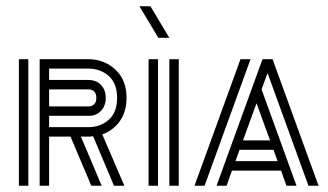

<svg xmlns="http://www.w3.org/2000/svg" viewBox="-20 -590 1042 610"><path d="M106 0V-402H263Q312 -401 347 -368.5Q382 -336 382 -279Q382 -235 360.5 -205Q339 -175 305 -163L375 0H342L276 -157Q268 -156 263 -156H237L303 0H270L204 -156H136V0ZM40 0V-402H70V0ZM261 -372H136V-336H263Q287 -335 301.5 -319.5Q316 -304 316 -279Q316 -254 301 -238Q286 -222 263 -222H136V-186H261Q299 -186 325.5 -209.5Q352 -233 352 -279Q352 -325 325.5 -348.5Q299 -372 261 -372ZM261 -306H136V-252H261Q272 -252 279 -258.5Q286 -265 286 -279Q286 -293 279 -299.5Q272 -306 261 -306Z M518 0V-402H548V0ZM452 0V-402H482V0ZM483 -470 423 -570H458L518 -470Z M668 0 814 -402H846L992 0H960L830 -358L811 -306L922 0H890L873 -48H717L700 0ZM598 0 744 -402H776L630 0ZM752 -144H838L795 -262ZM728 -78H862L849 -114H741Z"/></svg>

Font: Zen Tokyo Zoo
Style: Regular
Weight: 400
Designer: Yoshimichi Ohira
Foundry: A-1 Corp ZenFonts
Version: Version 1.002; ttfautohint (v1.8.3)